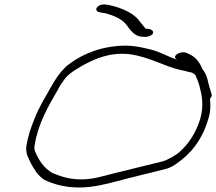

<svg xmlns="http://www.w3.org/2000/svg" viewBox="-20 -838 961 853"><path d="M97 -189C93 -154 107 -136 118 -111C125 -98 133 -85 142 -72C152 -59 164 -48 177 -39C215 -21 266 -5 332 -5C394 -5 455 -21 504 -34C538 -44 690 -80 722 -89C737 -94 751 -101 764 -111C827 -154 877 -215 904 -305C916 -340 916 -371 913 -400C920 -407 922 -413 920 -420L916 -433C913 -441 910 -453 906 -468C900 -496 895 -508 883 -527C882 -527 882 -527 881 -528C870 -554 855 -580 826 -595L811 -602C782 -616 738 -587 767 -573H766C727 -586 693 -607 650 -618C608 -628 564 -639 506 -634C397 -625 323 -583 274 -543C245 -515 227 -488 205 -449C183 -409 152 -360 134 -312C117 -271 104 -232 97 -189ZM134 -194C149 -289 197 -371 237 -439C246 -457 256 -472 266 -485C284 -511 319 -531 354 -551C406 -578 469 -607 558 -597C650 -583 706 -544 786 -526C803 -524 814 -518 831 -516C839 -513 844 -508 849 -503C855 -489 861 -474 866 -457C877 -415 887 -368 869 -308C849 -245 817 -198 778 -163C765 -151 727 -128 702 -121C670 -113 517 -75 483 -67C438 -56 395 -41 340 -41C285 -41 246 -56 214 -69C173 -91 151 -130 136 -165C133 -172 132 -182 134 -194ZM425 -783 442 -780C452 -779 462 -775 477 -770C505 -760 530 -745 543 -726C557 -708 575 -677 610 -675C623 -674 634 -673 645 -678C670 -688 663 -707 638 -710H628C619 -721 610 -730 600 -744C578 -776 525 -803 467 -815L449 -818C410 -822 392 -788 425 -783Z"/></svg>

Font: Stray Cat
Style: SuExtObl
Weight: 400
Version: Version 1.0